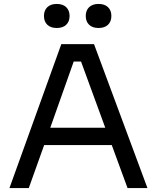

<svg xmlns="http://www.w3.org/2000/svg" viewBox="-20 -954 796 974"><path d="M291 -730H457L728 0H627L547 -218H204L126 0H28ZM514 -306 391 -642H354L235 -306ZM203 -873Q203 -901 220 -917.5Q237 -934 268 -934Q299 -934 316 -917.5Q333 -901 333 -873Q333 -845 316 -828.5Q299 -812 268 -812Q237 -812 220 -828.5Q203 -845 203 -873ZM415 -873Q415 -901 432 -917.5Q449 -934 480 -934Q511 -934 528 -917.5Q545 -901 545 -873Q545 -845 528 -828.5Q511 -812 480 -812Q449 -812 432 -828.5Q415 -845 415 -873Z"/></svg>

Font: Sora-SIA
Style: Regular
Weight: 400
Designer: Jonathan Barnbrook, Julián Moncada
Foundry: Barnbrook Fonts
Version: Version 2.000